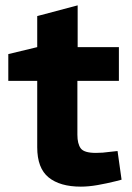

<svg xmlns="http://www.w3.org/2000/svg" viewBox="-20 -689 492 717"><path d="M282 8Q204 8 161.5 -26.5Q119 -61 119 -139V-387H11V-487L119 -513V-629L270 -669V-513H424V-387H269V-186Q269 -152 281.5 -135Q294 -118 338 -118Q351 -118 364 -119Q377 -120 391 -122L419 -125L434 -18L411 -12Q379 -4 345 2Q311 8 282 8Z"/></svg>

Font: REM SemiBold
Style: Regular
Weight: 600
Designer: Octavio Pardo
Foundry: Ashler Design
Version: Version 1.005;gftools[0.9.28]